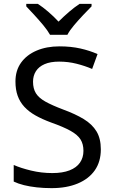

<svg xmlns="http://www.w3.org/2000/svg" viewBox="-20 -964 589 994"><path d="M502 -191Q502 -127 471 -82.5Q440 -38 382.5 -14Q325 10 247 10Q207 10 170.5 6Q134 2 104 -5.5Q74 -13 51 -24V-110Q87 -94 140.5 -81Q194 -68 251 -68Q304 -68 340 -82Q376 -96 394 -122Q412 -148 412 -183Q412 -218 397 -242Q382 -266 345.5 -286.5Q309 -307 244 -330Q198 -347 163.5 -366.5Q129 -386 106 -411Q83 -436 71.5 -468Q60 -500 60 -542Q60 -599 89 -639.5Q118 -680 169.5 -702Q221 -724 288 -724Q347 -724 396 -713Q445 -702 485 -684L457 -607Q420 -623 376.5 -634Q333 -645 286 -645Q241 -645 211 -632Q181 -619 166 -595.5Q151 -572 151 -541Q151 -505 166 -481Q181 -457 215 -438Q249 -419 307 -397Q370 -374 413.5 -347.5Q457 -321 479.5 -284Q502 -247 502 -191ZM239 -784Q226 -807 204 -833.5Q182 -860 158 -886Q134 -912 116 -931V-944H176Q202 -927 230 -903Q258 -879 283 -852Q310 -879 338 -903Q366 -927 392 -944H454V-931Q435 -912 410.5 -886Q386 -860 363.5 -833.5Q341 -807 329 -784Z"/></svg>

Font: Noto Sans Cham
Style: Regular
Weight: 400
Designer: Monotype Design Team
Foundry: Monotype Imaging Inc.
Version: Version 2.002